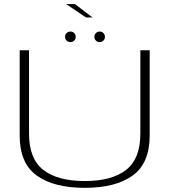

<svg xmlns="http://www.w3.org/2000/svg" viewBox="-20 -922 861 946"><path d="M397.5 3.5Q549.5 3.5 633.5 -57Q717.5 -117.5 717.5 -254.5V-674.5H671.5V-263.5Q671.5 -139.5 601.2 -84.8Q531 -30 397.5 -30Q264 -30 193.5 -84.8Q123 -139.5 123 -263.5V-674.5H77V-254.5Q77 -117.5 161.2 -57Q245.5 3.5 397.5 3.5ZM327.5 -714.5Q338 -714.5 345.5 -722Q353 -729.5 353 -740Q353 -751.5 345.5 -759Q338 -766.5 327.5 -766.5Q315.5 -766.5 308 -759Q300.5 -751.5 300.5 -740Q300.5 -729.5 308 -722Q315.5 -714.5 327.5 -714.5ZM470.5 -714.5Q482 -714.5 489.5 -722Q497 -729.5 497 -740Q497 -751.5 489.5 -759Q482 -766.5 470.5 -766.5Q460 -766.5 452.5 -759Q445 -751.5 445 -740Q445 -729.5 452.5 -722Q460 -714.5 470.5 -714.5ZM403.5 -836H436L349 -902H306Z"/></svg>

Font: Anybody Expanded ExtraLight
Style: Regular
Weight: 250
Width: 7
Version: Version 1.113;gftools[0.9.25]